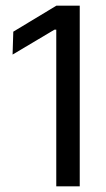

<svg xmlns="http://www.w3.org/2000/svg" viewBox="-20 -659 376 679"><path d="M262 0H179V-554H172.5L24.5 -466L27 -547L179.5 -639H262Z"/></svg>

Font: Anek Devanagari
Style: Regular
Weight: 400
Designer: Kailash Malviya (Devanagari) & Yesha Goshar (Latin)
Foundry: Ek Type
Version: Version 1.003